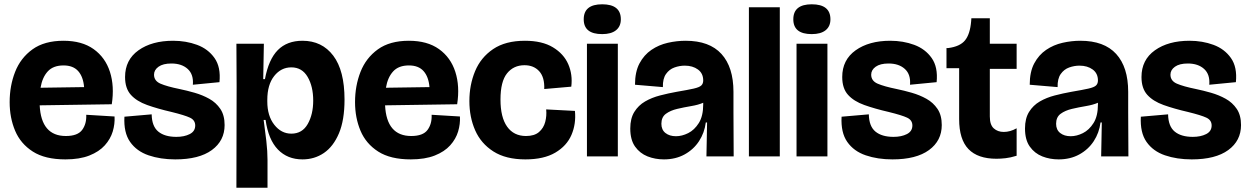

<svg xmlns="http://www.w3.org/2000/svg" viewBox="-20 -729 5822 895"><path d="M285 14Q190 14 133 -22.5Q76 -59 50.5 -119.5Q25 -180 25 -253Q25 -329 50.5 -394Q76 -459 131.5 -499Q187 -539 276 -539Q362 -539 416.5 -500Q471 -461 492.5 -394Q514 -327 501 -243L165 -238Q172 -95 287 -95Q342 -95 363 -123.5Q384 -152 382 -194L514 -186Q516 -151 505.5 -116Q495 -81 468.5 -51.5Q442 -22 396.5 -4Q351 14 285 14ZM276 -424Q228 -424 202.5 -396Q177 -368 169 -320L372 -323Q368 -371 344.5 -397.5Q321 -424 276 -424Z M797 14Q728 14 672.5 -5Q617 -24 586.5 -67.5Q556 -111 560 -185L687 -196Q688 -140 718 -115.5Q748 -91 802 -91Q839 -91 864.5 -104Q890 -117 890 -144Q890 -169 865.5 -180.5Q841 -192 780 -207Q715 -222 666 -239.5Q617 -257 590 -287Q563 -317 563 -370Q563 -450 625.5 -494.5Q688 -539 787 -539Q847 -539 898.5 -520Q950 -501 980 -458.5Q1010 -416 1003 -346L879 -334Q883 -382 855 -407.5Q827 -433 779 -433Q740 -433 719 -418Q698 -403 698 -381Q698 -352 728 -339Q758 -326 817 -314Q851 -307 887.5 -296.5Q924 -286 955.5 -268.5Q987 -251 1007 -221.5Q1027 -192 1027 -146Q1027 -73 967.5 -29.5Q908 14 797 14Z M1082 146 1083 -327 1082 -525H1210L1207 -360H1215Q1232 -452 1275 -495.5Q1318 -539 1390 -539Q1481 -539 1533.5 -469.5Q1586 -400 1586 -265Q1586 -169 1560 -107.5Q1534 -46 1490 -16Q1446 14 1390 14Q1320 14 1275.5 -32Q1231 -78 1218 -170H1209Q1216 -120 1221.5 -72Q1227 -24 1227 17V146ZM1338 -106Q1389 -106 1414.5 -151Q1440 -196 1440 -260Q1440 -326 1414 -370.5Q1388 -415 1338 -415Q1290 -415 1258 -374.5Q1226 -334 1226 -263V-256Q1226 -189 1258.5 -147.5Q1291 -106 1338 -106Z M1895 14Q1800 14 1743 -22.5Q1686 -59 1660.5 -119.5Q1635 -180 1635 -253Q1635 -329 1660.5 -394Q1686 -459 1741.5 -499Q1797 -539 1886 -539Q1972 -539 2026.5 -500Q2081 -461 2102.5 -394Q2124 -327 2111 -243L1775 -238Q1782 -95 1897 -95Q1952 -95 1973 -123.5Q1994 -152 1992 -194L2124 -186Q2126 -151 2115.5 -116Q2105 -81 2078.5 -51.5Q2052 -22 2006.5 -4Q1961 14 1895 14ZM1886 -424Q1838 -424 1812.5 -396Q1787 -368 1779 -320L1982 -323Q1978 -371 1954.5 -397.5Q1931 -424 1886 -424Z M2429 14Q2338 14 2280 -23Q2222 -60 2195 -121.5Q2168 -183 2168 -258Q2168 -333 2194.5 -397Q2221 -461 2278.5 -500Q2336 -539 2427 -539Q2507 -539 2557.5 -508.5Q2608 -478 2629 -429.5Q2650 -381 2643 -325L2517 -314Q2519 -369 2493.5 -397Q2468 -425 2425 -425Q2374 -425 2343.5 -387Q2313 -349 2313 -265Q2313 -182 2344 -138.5Q2375 -95 2432 -95Q2471 -95 2492.5 -113.5Q2514 -132 2521.5 -160.5Q2529 -189 2526 -219L2660 -212Q2666 -152 2644 -100.5Q2622 -49 2568.5 -17.5Q2515 14 2429 14Z M2716 0V-525H2860V0ZM2787 -570Q2701 -570 2701 -639Q2701 -709 2787 -709Q2874 -709 2874 -639Q2874 -606 2851.5 -588Q2829 -570 2787 -570Z M3075 14Q3034 14 2998.5 0Q2963 -14 2940.5 -45.5Q2918 -77 2918 -130Q2918 -177 2937 -207.5Q2956 -238 2987 -256Q3018 -274 3056.5 -284Q3095 -294 3134 -301Q3187 -310 3213.5 -316Q3240 -322 3249 -330.5Q3258 -339 3258 -354Q3258 -387 3233.5 -405Q3209 -423 3172 -423Q3148 -423 3124 -414.5Q3100 -406 3084.5 -384Q3069 -362 3070 -323L2940 -334Q2940 -394 2961 -433.5Q2982 -473 3016.5 -496.5Q3051 -520 3093 -529.5Q3135 -539 3176 -539Q3287 -539 3343 -477.5Q3399 -416 3399 -301V-206Q3399 -155 3399.5 -103Q3400 -51 3400 0H3273Q3274 -38 3274.5 -76.5Q3275 -115 3276 -158H3270Q3264 -110 3238.5 -71Q3213 -32 3171 -9Q3129 14 3075 14ZM3131 -94Q3159 -94 3188 -108.5Q3217 -123 3237.5 -155.5Q3258 -188 3258 -243V-250Q3235 -240 3202 -234.5Q3169 -229 3137 -221.5Q3105 -214 3084 -198.5Q3063 -183 3063 -152Q3063 -124 3082 -109Q3101 -94 3131 -94Z M3471 0V-695H3615V0Z M3693 0V-525H3837V0ZM3764 -570Q3678 -570 3678 -639Q3678 -709 3764 -709Q3851 -709 3851 -639Q3851 -606 3828.5 -588Q3806 -570 3764 -570Z M4140 14Q4071 14 4015.5 -5Q3960 -24 3929.5 -67.5Q3899 -111 3903 -185L4030 -196Q4031 -140 4061 -115.5Q4091 -91 4145 -91Q4182 -91 4207.5 -104Q4233 -117 4233 -144Q4233 -169 4208.5 -180.5Q4184 -192 4123 -207Q4058 -222 4009 -239.5Q3960 -257 3933 -287Q3906 -317 3906 -370Q3906 -450 3968.5 -494.5Q4031 -539 4130 -539Q4190 -539 4241.5 -520Q4293 -501 4323 -458.5Q4353 -416 4346 -346L4222 -334Q4226 -382 4198 -407.5Q4170 -433 4122 -433Q4083 -433 4062 -418Q4041 -403 4041 -381Q4041 -352 4071 -339Q4101 -326 4160 -314Q4194 -307 4230.5 -296.5Q4267 -286 4298.5 -268.5Q4330 -251 4350 -221.5Q4370 -192 4370 -146Q4370 -73 4310.5 -29.5Q4251 14 4140 14Z M4625 11Q4538 11 4494.5 -34Q4451 -79 4451 -174V-411H4392V-505H4400Q4455 -512 4478.5 -541Q4502 -570 4507 -630L4508 -644H4594V-525H4719V-408H4594V-186Q4594 -147 4612.5 -130.5Q4631 -114 4659 -114Q4689 -114 4719 -131V-3Q4690 6 4667 8.5Q4644 11 4625 11Z M4915 14Q4874 14 4838.5 0Q4803 -14 4780.5 -45.5Q4758 -77 4758 -130Q4758 -177 4777 -207.5Q4796 -238 4827 -256Q4858 -274 4896.5 -284Q4935 -294 4974 -301Q5027 -310 5053.5 -316Q5080 -322 5089 -330.5Q5098 -339 5098 -354Q5098 -387 5073.5 -405Q5049 -423 5012 -423Q4988 -423 4964 -414.5Q4940 -406 4924.5 -384Q4909 -362 4910 -323L4780 -334Q4780 -394 4801 -433.5Q4822 -473 4856.5 -496.5Q4891 -520 4933 -529.5Q4975 -539 5016 -539Q5127 -539 5183 -477.5Q5239 -416 5239 -301V-206Q5239 -155 5239.5 -103Q5240 -51 5240 0H5113Q5114 -38 5114.5 -76.5Q5115 -115 5116 -158H5110Q5104 -110 5078.5 -71Q5053 -32 5011 -9Q4969 14 4915 14ZM4971 -94Q4999 -94 5028 -108.5Q5057 -123 5077.5 -155.5Q5098 -188 5098 -243V-250Q5075 -240 5042 -234.5Q5009 -229 4977 -221.5Q4945 -214 4924 -198.5Q4903 -183 4903 -152Q4903 -124 4922 -109Q4941 -94 4971 -94Z M5535 14Q5466 14 5410.5 -5Q5355 -24 5324.5 -67.5Q5294 -111 5298 -185L5425 -196Q5426 -140 5456 -115.5Q5486 -91 5540 -91Q5577 -91 5602.5 -104Q5628 -117 5628 -144Q5628 -169 5603.5 -180.5Q5579 -192 5518 -207Q5453 -222 5404 -239.5Q5355 -257 5328 -287Q5301 -317 5301 -370Q5301 -450 5363.5 -494.5Q5426 -539 5525 -539Q5585 -539 5636.5 -520Q5688 -501 5718 -458.5Q5748 -416 5741 -346L5617 -334Q5621 -382 5593 -407.5Q5565 -433 5517 -433Q5478 -433 5457 -418Q5436 -403 5436 -381Q5436 -352 5466 -339Q5496 -326 5555 -314Q5589 -307 5625.5 -296.5Q5662 -286 5693.5 -268.5Q5725 -251 5745 -221.5Q5765 -192 5765 -146Q5765 -73 5705.5 -29.5Q5646 14 5535 14Z"/></svg>

Font: Bricolage Grotesque 96pt Bricolage Grotesque 48pt Regular
Style: Bold
Weight: 700
Designer: Mathieu Triay
Foundry: Atelier Triay
Version: Version 1.001; ttfautohint (v1.8.4.7-5d5b);gftools[0.9.33.de